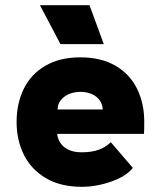

<svg xmlns="http://www.w3.org/2000/svg" viewBox="-20 -703 620 740"><path d="M295 17Q214 17 157.5 -16Q101 -49 72.5 -105.5Q44 -162 44 -233Q44 -305 72 -361.5Q100 -418 155.5 -450Q211 -482 290 -482Q369 -482 424.5 -450Q480 -418 508 -361.5Q536 -305 536 -233Q536 -204 535 -187H200Q203 -165 215 -149Q227 -133 247 -124.5Q267 -116 295 -116Q332 -116 359.5 -125.5Q387 -135 407 -155L492 -56Q467 -24 409.5 -3.5Q352 17 295 17ZM290 -349Q266 -349 246 -340.5Q226 -332 214 -316.5Q202 -301 202 -281H376Q375 -301 364 -316.5Q353 -332 333.5 -340.5Q314 -349 290 -349ZM380 -533H213L134 -683H325Z"/></svg>

Font: Kreadon
Style: Regular
Weight: 400
Designer: kohakuno
Foundry: StudioGnu
Version: Version 1.000;Glyphs 3.1.2 (3151)